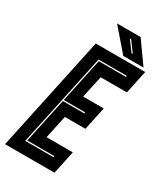

<svg xmlns="http://www.w3.org/2000/svg" viewBox="-233 -931 868 1014"><g transform="rotate(30 201.0 -424.0)"><path d="M-24.5 0 124.5 -700H426L396 -558.5H236L207 -424H332.5L302.5 -282.5H177L147 -141.5H307L277 0ZM59 -68.5H231.5L233 -75.5H67.5L126 -350H256.5L258 -357H127.5L185 -627H350.5L352 -634H179.5ZM406.5 -716H283L169 -848H312.5ZM321.5 -750 275 -813H267L314 -750Z"/></g></svg>

Font: Tourney Condensed ExtraBold
Style: Italic
Weight: 800
Width: 3
Italic angle: -12°
Designer: Tyler Finck
Foundry: Etcetera Type Co
Version: Version 1.010; ttfautohint (v1.8.3)